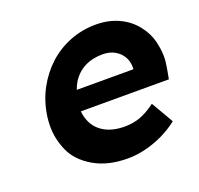

<svg xmlns="http://www.w3.org/2000/svg" viewBox="-102 -652 801 773"><g transform="rotate(-20 298.5 -265.5)"><path d="M321 10Q235 10 175.5 -25Q116 -60 93 -112Q70 -164 70 -217Q70 -238 73 -261Q82 -323 109.5 -374Q137 -425 178 -462.5Q219 -500 271.5 -520.5Q324 -541 382 -541Q436 -541 479.5 -521Q523 -501 551 -465.5Q579 -430 588 -393Q597 -356 597 -327Q597 -303 592 -277L584 -233H207Q209 -209 218 -189Q233 -154 267.5 -134.5Q302 -115 353 -115Q388 -115 419 -126Q450 -137 486 -164L541 -69Q508 -43 470.5 -25.5Q433 -8 395 1Q357 10 321 10ZM464 -320V-324Q464 -328 464 -331Q464 -354 452.5 -374Q441 -394 419 -406.5Q397 -419 367 -419Q323 -419 290 -402Q257 -385 236 -352Q227 -337 221 -320Z"/></g></svg>

Font: Lexend SemBd
Style: Italic
Weight: 600
Italic angle: -8.13011°
Designer: Bonnie Shaver-Troup, Thomas Jockin
Foundry: Lexend
Version: Version 1.007